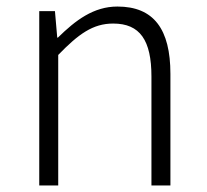

<svg xmlns="http://www.w3.org/2000/svg" viewBox="-20 -567 633 587"><path d="M100 0H158V-399C220 -463 264 -495 326 -495C408 -495 443 -444 443 -333V0H501V-341C501 -478 450 -547 339 -547C266 -547 211 -505 157 -452H155L148 -533H100Z"/></svg>

Font: Genne Gothic Light
Style: Regular
Weight: 300
Designer: Ryoko NISHIZUKA (kana & ideographs); Paul D. Hunt (Latin, Greek & Cyrillic); Wenlong ZHANG (bopomofo); Sandoll Communica
Foundry: Adobe Systems Incorporated
Version: Version 1.004;PS 1.004;hotconv 16.6.51;makeotf.lib2.5.65220